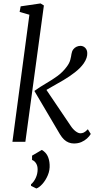

<svg xmlns="http://www.w3.org/2000/svg" viewBox="-20 -827 570 1120"><path d="M52.5 0 151.5 -741 94.5 -757.5 100.5 -790 216.5 -807 236 -795 128 0ZM411 10Q395 10 380.5 4.2Q366 -1.5 353.5 -13.2Q341 -25 329.5 -44L180.5 -296.5Q214 -320.5 248.5 -340.5Q283 -360.5 314.5 -383.2Q346 -406 369.5 -438Q385 -458.5 390 -477.8Q395 -497 397 -512.5Q399.5 -528.5 407.5 -539Q415.5 -549.5 426.8 -554.5Q438 -559.5 449 -559.5Q465.5 -559.5 477 -548Q488.5 -536.5 489 -518Q490 -505.5 484.8 -489.2Q479.5 -473 467.5 -456Q449 -430 417.2 -405.2Q385.5 -380.5 350 -359.5Q314.5 -338.5 284.2 -321.8Q254 -305 238.5 -294.5L239 -320L392 -93.5Q405 -73.5 420.8 -61.5Q436.5 -49.5 449 -49.5Q459 -49.5 468.5 -53.8Q478 -58 492.5 -73L509.5 -45.5Q501.5 -32 487.5 -19.2Q473.5 -6.5 454.5 1.8Q435.5 10 411 10ZM192 272.5 161 257V248Q177.5 234.5 188.5 210.8Q199.5 187 199.5 161Q199.5 140.5 190.5 126Q181.5 111.5 167 106V81L224 47.5Q247 61 257.5 82.5Q268 104 269.5 133Q271.5 165.5 258.8 195.5Q246 225.5 227 246.5Q208 267.5 192 272.5Z"/></svg>

Font: Merriweather 24pt Light
Style: Italic
Weight: 300
Italic angle: -7.8°
Version: Version 2.101